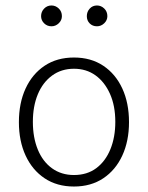

<svg xmlns="http://www.w3.org/2000/svg" viewBox="-20 -673 540 701"><path d="M250 8Q188 8 143 -22Q98 -52 73.5 -105Q49 -158 49 -227Q49 -297 73.5 -350Q98 -403 143 -433Q188 -463 250 -463Q312 -463 357 -433Q402 -403 426.5 -350Q451 -297 451 -227Q451 -158 426.5 -105Q402 -52 357 -22Q312 8 250 8ZM250 -34Q298 -34 331.5 -59Q365 -84 383 -128Q401 -172 401 -228Q401 -287 381.5 -330.5Q362 -374 328.5 -398Q295 -422 250 -422Q204 -422 170 -397Q136 -372 118 -328.5Q100 -285 100 -228Q100 -171 118 -127Q136 -83 170 -58.5Q204 -34 250 -34ZM168 -577Q152 -577 141 -588Q130 -599 130 -614Q130 -630 141 -641.5Q152 -653 168 -653Q183 -653 194.5 -642Q206 -631 206 -614Q206 -599 194.5 -588Q183 -577 168 -577ZM334 -577Q318 -577 307.5 -587.5Q297 -598 297 -614Q297 -630 307.5 -641.5Q318 -653 334 -653Q349 -653 360.5 -642Q372 -631 372 -614Q372 -599 360.5 -588Q349 -577 334 -577Z"/></svg>

Font: Inconsolata Light
Style: Regular
Weight: 300
Designer: Raph Levien, Cyreal, Brenton Simpson
Foundry: Raph Levien, Cyreal, Google
Version: Version 3.001